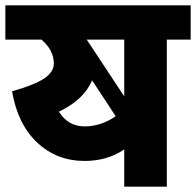

<svg xmlns="http://www.w3.org/2000/svg" viewBox="-40 -697 732 717"><path d="M672 -677V-549H583V0H424V-139Q361 -96 276 -96Q172 -96 99 -164.5Q26 -233 5 -356Q89 -380 125 -404Q161 -428 161 -460Q161 -509 115 -549H-20V-677ZM424 -337V-549H284ZM180 -280Q214 -225 276 -225Q337 -225 392 -263L304 -397Q273 -324 180 -280Z"/></svg>

Font: Martel Sans Heavy
Style: Regular
Weight: 900
Designer: Dan Reynolds and Mathieu Réguer
Foundry: Dan Reynolds and Mathieu Réguer
Version: Version 1.001;PS 001.001;hotconv 1.0.70;makeotf.lib2.5.58329